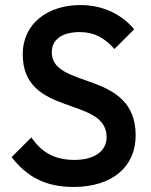

<svg xmlns="http://www.w3.org/2000/svg" viewBox="-20 -730 596 760"><path d="M271 10C422 10 517 -68 517 -194C517 -454 185 -375 185 -523C185 -574 226 -603 296 -603C352 -603 393 -581 433 -536L511 -614C465 -670 391 -710 299 -710C170 -710 70 -638 70 -515C70 -265 402 -351 402 -187C402 -131 352 -97 275 -97C192 -97 143 -130 104 -186L26 -108C87 -30 160 10 271 10Z"/></svg>

Font: MV Cash Medium
Style: Regular
Weight: 500
Designer: Rodrigo Fuenzalida
Foundry: fragTYPE
Version: Version 1.100;Glyphs 3.1.2 (3151)